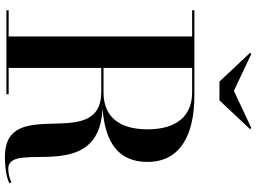

<svg xmlns="http://www.w3.org/2000/svg" viewBox="-148 -868 1023 766"><g transform="rotate(90 363.0 -485.5)"><path d="M343 -907.5 196 -977 191 -972.5 306 -850H381L496 -972.5L490.5 -977ZM21.5 -9V0H356.5V-9H251.5V-378.5H346.5C592.5 -378.5 353.5 6 606.5 6C657 6 695.5 -3 711.5 -12L708 -20C694 -13 675 -7.5 654 -7.5C535 -7.5 722 -370.5 413.5 -383.5C549.5 -394 626.5 -447 626.5 -563C626.5 -693 520 -750 361.5 -750H21.5V-741H126V-9ZM349 -741C445 -741 496.5 -677 496.5 -563C496.5 -449 445 -387.5 349 -387.5H251.5V-741Z"/></g></svg>

Font: Bodoni* 24pt Medium
Style: Regular
Weight: 500
Version: Version 2.3